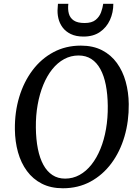

<svg xmlns="http://www.w3.org/2000/svg" viewBox="-20 -997 742 1027"><path d="M316.4 10Q251.9 10 203.9 -14.5Q155.9 -39 124.1 -82.3Q92.3 -125.5 76.3 -182.6Q60.3 -239.7 59.6 -304.9Q58.5 -397.5 83 -478.5Q107.5 -559.5 154.1 -621.3Q200.6 -683.1 266.1 -718Q331.6 -753 412.6 -753Q478 -753 526 -728.2Q574 -703.4 605.3 -660Q636.7 -616.6 652.3 -560.3Q667.9 -504 668.7 -440.6Q669.7 -348.4 645.8 -266.8Q621.9 -185.3 575.7 -123.2Q529.4 -61 463.9 -25.5Q398.3 10 316.4 10ZM328.3 -41.6Q369.6 -41.6 405.2 -61.1Q440.8 -80.6 469 -116.2Q497.2 -151.8 517.1 -200.3Q537 -248.8 547.1 -307.3Q557.2 -365.7 556.5 -430.7Q555.8 -492.7 546 -542.4Q536.2 -592.1 516.9 -627.3Q497.6 -662.6 468.6 -681.4Q439.6 -700.2 400.1 -700.2Q358.9 -700.2 323.2 -680.9Q287.5 -661.5 259.4 -626.4Q231.3 -591.2 211.5 -543Q191.7 -494.7 181.4 -436.7Q171.1 -378.7 171.8 -314.2Q172.6 -251.2 182.6 -200.9Q192.7 -150.5 212.2 -114.9Q231.8 -79.4 260.8 -60.5Q289.7 -41.6 328.3 -41.6ZM427 -801.4Q386.5 -801.4 358.7 -814.9Q331 -828.3 314.6 -850.6Q298.2 -872.9 292.1 -899.7Q286 -926.6 288.4 -953Q289.2 -959.1 289.2 -965Q289.2 -970.9 290 -976.6H345.6Q342 -947.4 348.3 -924.1Q354.7 -900.9 374.7 -887.4Q394.8 -873.9 432.6 -873.9Q471.4 -873.9 491.7 -890.8Q512 -907.6 520.6 -931.4Q529.2 -955.2 532.1 -976.6H586.2Q586.2 -930 568.1 -890.1Q549.9 -850.2 514.5 -825.8Q479.1 -801.4 427 -801.4Z"/></svg>

Font: Merriweather Light
Style: Italic
Weight: 300
Italic angle: -7.8°
Designer: Eben Sorkin
Foundry: Eben Sorkin
Version: Version 2.101